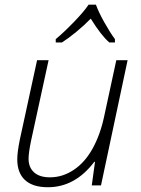

<svg xmlns="http://www.w3.org/2000/svg" viewBox="-20 -786 598 814"><path d="M467.3 -606H443.4Q409.2 -635.3 364.7 -707Q337.9 -679.2 303.7 -651.1Q269.5 -623 242.7 -606H216.3V-620.1Q249.5 -647.5 293.2 -692.6Q336.9 -737.8 355.5 -766.1H386.7Q397.9 -734.9 422.1 -691.7Q446.3 -648.4 467.3 -620.1ZM186 -530.8 111.8 -189.9Q101.1 -138.2 101.1 -112.8Q101.1 -76.7 124.3 -55.4Q147.5 -34.2 191.9 -34.2Q245.6 -34.2 293.2 -66.2Q340.8 -98.1 373.3 -157.5Q405.8 -216.8 421.9 -293.9L473.1 -530.8H521L408.2 0H369.1L382.8 -100.1H379.9Q298.3 7.8 183.1 7.8Q119.1 7.8 86.2 -22.5Q53.2 -52.7 53.2 -110.8Q53.2 -140.1 64 -193.8L137.2 -530.8Z"/></svg>

Font: TypoPRO Open Sans
Style: Italic
Weight: 300
Italic angle: -12°
Foundry: Ascender Corporation
Version: Version 1.10